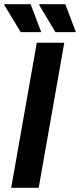

<svg xmlns="http://www.w3.org/2000/svg" viewBox="-23 -888 379 908"><path d="M30 0 151 -686H281L160 0ZM75 -736 -3 -865 -1 -868H122L172 -736ZM239 -736 162 -865 164 -868H286L336 -736Z"/></svg>

Font: Archivo Variable SemiBold
Style: Italic
Weight: 600
Italic angle: -10°
Designer: Hector Gatti
Foundry: Omnibus-Type
Version: Version 2.001